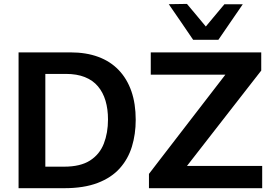

<svg xmlns="http://www.w3.org/2000/svg" viewBox="-20 -988 1441 1008"><path d="M77.5 0Q77.5 -58 77.5 -112.5Q77.5 -167 77.5 -233.5V-474.5Q77.5 -543 77.5 -598.5Q77.5 -654 77.5 -713Q120.5 -713 165.2 -713Q210 -713 256.2 -713Q302.5 -713 350 -713Q432 -713 495.8 -689.5Q559.5 -666 603.2 -620.2Q647 -574.5 669.8 -509Q692.5 -443.5 692.5 -359Q692.5 -283.5 672.5 -218.2Q652.5 -153 608.5 -104Q564.5 -55 492.5 -27.5Q420.5 0 317 0Q270.5 0 230.5 0Q190.5 0 153.2 0Q116 0 77.5 0ZM218 -113H317Q402 -113 452.5 -145.2Q503 -177.5 525 -233.8Q547 -290 547 -361Q547 -415 534 -459Q521 -503 494.2 -534.8Q467.5 -566.5 425.5 -583.2Q383.5 -600 326 -600H218Q218 -563.5 218 -526.5Q218 -489.5 218 -443V-266Q218 -221.5 218 -185Q218 -148.5 218 -113ZM762 0V-75Q788 -109 820.5 -151.2Q853 -193.5 886.2 -236.5Q919.5 -279.5 947 -315.5L1197.5 -640.5L1217.5 -596H1030Q972 -596 906.8 -596Q841.5 -596 771.5 -596V-713H1351.5V-617.5Q1308.5 -562.5 1267.5 -509.8Q1226.5 -457 1185.5 -404.5L924 -68.5L911 -117H1081.5Q1122.5 -117 1172.2 -117Q1222 -117 1270.5 -117Q1319 -117 1356.5 -117V0ZM994 -779Q962 -826 930 -873Q898 -920 866 -966L961.5 -967.5Q990.5 -933 1019 -898.8Q1047.5 -864.5 1077 -829H1044Q1073 -864 1101.5 -898Q1130 -932 1158 -965.5H1254.5Q1222.5 -919.5 1190.8 -872.8Q1159 -826 1126.5 -779Z"/></svg>

Font: Commissioner Thin SemiBold
Style: Regular
Weight: 600
Version: Version 1.000